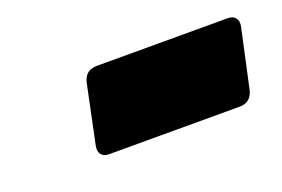

<svg xmlns="http://www.w3.org/2000/svg" viewBox="-39 -664 498 339"><g transform="rotate(-20 209.5 -494.0)"><path d="M122 -417Q112 -417 107.5 -423Q103 -429 105 -439L128 -549Q133 -571 155 -571H401Q411 -571 415.5 -565Q420 -559 418 -549L394 -439Q389 -417 367 -417Z"/></g></svg>

Font: Rubik ExtraBold
Style: Italic
Weight: 800
Italic angle: -12°
Designer: Hubert and Fischer
Foundry: Hubert and Fischer
Version: Version 2.300;gftools[0.9.30]